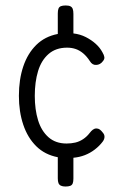

<svg xmlns="http://www.w3.org/2000/svg" viewBox="-20 -610 462 701"><path d="M219 71Q209 71 202.5 68Q196 65 193.5 58.5Q191 52 191 41V-36Q144 -45 112.5 -76Q81 -107 65 -154.5Q49 -202 49 -260Q49 -320 65 -367.5Q81 -415 112.5 -446Q144 -477 191 -486V-561Q191 -572 193.5 -578.5Q196 -585 202.5 -587.5Q209 -590 220 -590Q231 -590 237 -587Q243 -584 245.5 -577.5Q248 -571 248 -559V-488Q273 -485 293.5 -474.5Q314 -464 329.5 -450Q345 -436 354 -419Q360 -409 361 -401.5Q362 -394 356 -387Q351 -380 344.5 -376.5Q338 -373 331 -373Q317 -372 308 -387Q297 -404 284 -415Q271 -426 256.5 -431Q242 -436 225 -436Q184 -436 157.5 -413Q131 -390 119 -350.5Q107 -311 107 -260Q107 -210 119 -171Q131 -132 157 -109Q183 -86 223 -86Q240 -86 255 -89.5Q270 -93 283.5 -102Q297 -111 307 -124Q313 -132 319 -136.5Q325 -141 332 -141Q339 -141 344.5 -137Q350 -133 356 -125Q362 -118 361.5 -109.5Q361 -101 355 -93Q343 -77 326 -64Q309 -51 289.5 -43.5Q270 -36 248 -34V42Q248 53 245.5 59.5Q243 66 236.5 68.5Q230 71 219 71Z"/></svg>

Font: Fredoka SemiCondensed Light
Style: Regular
Weight: 300
Width: 4
Designer: Ben Nathan
Foundry: Milena B. Brandão, Ben Nathan
Version: Version 2.001